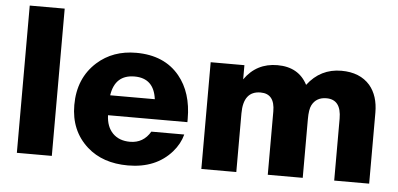

<svg xmlns="http://www.w3.org/2000/svg" viewBox="-50 -816 1926 930"><g transform="rotate(5 913.0 -351.0)"><path d="M229 -716V0H59V-716Z M859 -159Q847 -113 813 -74Q736 14 600 14Q477 14 401 -54Q316 -130 316 -255Q316 -386 404 -465Q480 -533 593 -533Q730 -533 804 -443Q869 -364 869 -236Q869 -227 869 -220H483Q485 -164 516 -132.5Q547 -101 600 -101Q665 -101 699 -159ZM702 -317Q689 -418 595 -418Q500 -418 485 -317Z M1120 -519V-450Q1178 -533 1280 -533Q1383 -533 1426 -450Q1489 -533 1591 -533Q1681 -533 1730 -477Q1772 -427 1772 -345V0H1602V-301Q1602 -394 1530 -394Q1481 -394 1460 -354Q1449 -333 1449 -285V0H1279V-308Q1279 -394 1210 -394Q1126 -394 1126 -285V0H956V-519Z"/></g></svg>

Font: Almarai ExtraBold
Style: Regular
Weight: 800
Designer: Boutros International 2019
Foundry: Created by Boutros International 2019
Version: Version 1.10